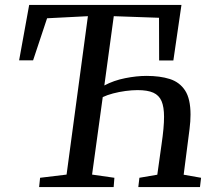

<svg xmlns="http://www.w3.org/2000/svg" viewBox="-20 -763 873 783"><path d="M139.5 0 143.5 -38 251.5 -51 338.5 -697 172 -688.5 115 -517H58L99 -743H720L687 -516.5H629L628.5 -690.5L444 -697L405.5 -414.5Q444 -435 490.5 -444.2Q537 -453.5 577.5 -453.5Q632.5 -453.5 672.5 -440.8Q712.5 -428 734.8 -394Q757 -360 757 -295.5Q757 -282.5 756 -267.8Q755 -253 753 -237L729 -50.5L800 -38L795.5 0H544L548.5 -38L621.5 -50.5L639 -175.5Q644 -209.5 646.5 -237Q649 -264.5 649 -286.5Q649 -327 638.8 -350.8Q628.5 -374.5 605.2 -385Q582 -395.5 541 -395.5Q518.5 -395.5 492.2 -392Q466 -388.5 441.2 -382Q416.5 -375.5 399 -367L355.5 -51L446.5 -38L443.5 0Z"/></svg>

Font: Merriweather 28pt
Style: Italic
Weight: 400
Italic angle: -7.8°
Version: Version 2.101